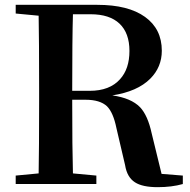

<svg xmlns="http://www.w3.org/2000/svg" viewBox="-20 -762 787 795"><path d="M633 13Q570 13 539 -7Q506 -28 498 -78L462 -232Q449 -296 423 -322Q394 -349 334 -349H279Q279 -143 282 -44L379 -35V0H45V-35L140 -44Q142 -143 142 -346V-395Q142 -596 140 -697L45 -706V-742H383Q511 -742 580.5 -692Q650 -642 650 -552Q650 -484 602 -436Q549 -383 445 -367Q523 -356 560 -318Q592 -284 608 -210L649 -42L737 -35V0Q691 13 633 13ZM279 -386H352Q434 -386 477 -434Q516 -477 516 -551Q516 -625 475 -664Q434 -703 355 -703H282Q279 -602 279 -386Z"/></svg>

Font: GenRyuMin TW B
Style: Regular
Weight: 700
Version: Version 1.501;PS 1;hotconv 16.6.51;makeotf.lib2.5.65220